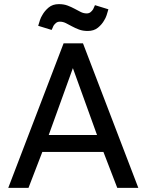

<svg xmlns="http://www.w3.org/2000/svg" viewBox="-20 -910 710 930"><path d="M20 0 288 -700H382L650 0H548L481 -174H185L118 0ZM216 -256H450L333 -580ZM405 -760Q381 -760 362.5 -767Q344 -774 328.5 -782.5Q313 -791 299 -798Q285 -805 270 -805Q259 -805 251.5 -799Q244 -793 239 -785Q238 -782 234.5 -774.5Q231 -767 230 -765L165 -785Q169 -799 173.5 -812.5Q178 -826 185 -837Q196 -857 215.5 -873.5Q235 -890 265 -890Q289 -890 307.5 -883Q326 -876 341.5 -867.5Q357 -859 371 -852Q385 -845 400 -845Q411 -845 418.5 -851Q426 -857 431 -865Q432 -868 435.5 -875Q439 -882 440 -885L505 -865Q501 -850 496.5 -836.5Q492 -823 485 -812Q474 -792 454.5 -776Q435 -760 405 -760Z"/></svg>

Font: Golos Text VF
Style: Regular
Weight: 400
Designer: A.Korolkova, Vitaly Kuzmin
Foundry: ParaType Ltd
Version: Version 2.003